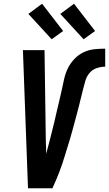

<svg xmlns="http://www.w3.org/2000/svg" viewBox="-20 -1002 580 1022"><path d="M129 0 111 -490 102 -735H217L224 -245Q225 -230 225.5 -214.5Q226 -199 225 -183Q234 -212 241 -240.5Q248 -269 255.5 -297.5Q263 -326 269.5 -354Q276 -382 282.5 -410.5Q289 -439 296 -467.5Q303 -496 309 -524.5Q315 -553 321.5 -582Q328 -611 341 -638Q354 -665 376 -688Q398 -711 425.5 -724Q453 -737 482.5 -740Q512 -743 540 -743V-647Q518 -647 495 -639.5Q472 -632 456.5 -613.5Q441 -595 434.5 -572.5Q428 -550 422.5 -528Q417 -506 411.5 -483.5Q406 -461 400.5 -439Q395 -417 389 -395Q383 -373 377 -350.5Q371 -328 365 -306Q359 -284 352.5 -262Q346 -240 339 -218Q332 -196 325.5 -174Q319 -152 311.5 -130Q304 -108 295.5 -86Q287 -64 278 -42.5Q269 -21 259 0ZM425 -793 301 -928 374 -982 486 -837ZM255 -793 131 -928 204 -982 316 -837Z"/></svg>

Font: Iosevka SS18
Style: Bold Italic
Weight: 700
Italic angle: -9°
Monospace: yes
Designer: Belleve Invis
Foundry: Belleve Invis
Version: Version 25.1.1; ttfautohint (v1.8.4)